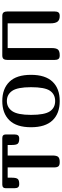

<svg xmlns="http://www.w3.org/2000/svg" viewBox="548 -1090 542 1678"><g transform="rotate(-90 819.0 -251.0)"><path d="M242 0Q214 0 204.5 -11.5Q195 -23 195 -47V-455H105V-418Q105 -379 93.5 -366.5Q82 -354 50 -354Q29 -354 21 -364.5Q13 -375 13 -396V-471Q13 -502 45 -502H451Q483 -502 483 -471V-396Q483 -375 475 -364.5Q467 -354 446 -354Q414 -354 402.5 -366.5Q391 -379 391 -418V-455H299V-65Q299 -25 286 -12.5Q273 0 242 0Z M546 -251Q546 -378 607 -440Q668 -502 775 -502Q882 -502 943 -440Q1004 -378 1004 -251Q1004 -126 944 -63Q884 0 775 0Q666 0 606 -63Q546 -126 546 -251ZM896 -251Q896 -369 864 -415.5Q832 -462 775 -462Q719 -462 686.5 -415Q654 -368 654 -251Q654 -132 685 -86Q716 -40 775 -40Q834 -40 865 -85.5Q896 -131 896 -251Z M1518 0Q1484 0 1469 -19Q1454 -38 1454 -82V-455H1238V-71Q1238 -28 1223.5 -14Q1209 0 1174 0Q1151 0 1142.5 -11.5Q1134 -23 1134 -47V-455Q1134 -479 1142.5 -490.5Q1151 -502 1174 -502H1518Q1541 -502 1549.5 -490.5Q1558 -479 1558 -455V-47Q1558 -23 1549.5 -11.5Q1541 0 1518 0Z"/></g></svg>

Font: Marmelad for Arash.Academy
Style: Regular
Weight: 400
Designer: Manvel Shmavonyan
Foundry: Cyreal
Version: Version 1.110;Glyphs 3.2 (3202)